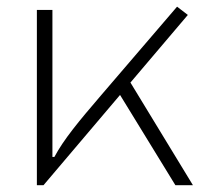

<svg xmlns="http://www.w3.org/2000/svg" viewBox="-20 -547 626 567"><path d="M88.9 0H108.4L334.5 -266.6L498 0H549.8L365.2 -303.2L534.7 -502.9L502.9 -527.3L277.3 -264.2C212.4 -188.5 168.5 -135.7 140.6 -83.5H134.8V-517.6H88.9Z"/></svg>

Font: Cascadia Mono PL ExtraLight
Style: Regular
Weight: 200
Monospace: yes
Designer: Aaron Bell
Foundry: Saja Typeworks
Version: Version 2404.023